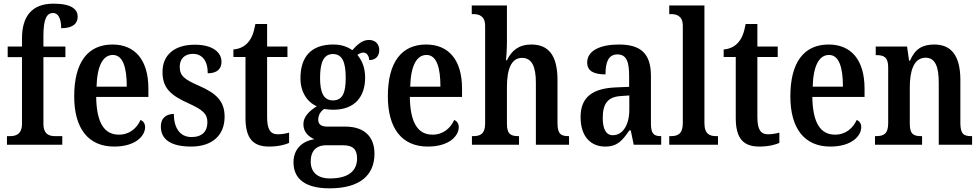

<svg xmlns="http://www.w3.org/2000/svg" viewBox="-20 -790 5349 1048"><path d="M18 0H320V-47H281C251 -47 217 -55 217 -115V-478H337V-536H217V-594C217 -679 232 -719 269 -719C305 -719 314 -673 314 -636C378 -636 404 -662 404 -699C404 -737 374 -770 272 -770C155 -770 100 -702 100 -580V-536H22V-478H100V-115C100 -55 64 -47 35 -47H18Z M603 10C721 10 772 -49 772 -96C772 -117 761 -130 747 -135C727 -91 688 -55 629 -55C550 -55 507 -118 505 -261H790V-306C790 -464 716 -547 594 -547C461 -547 385 -452 385 -264C385 -90 461 10 603 10ZM672 -317H507C510 -429 541 -490 596 -490C651 -490 672 -422 672 -317Z M1023 10C1139 10 1206 -52 1206 -153C1206 -241 1156 -282 1068 -321C987 -356 961 -376 961 -425C961 -469 988 -496 1033 -496C1083 -496 1114 -459 1114 -390C1165 -390 1189 -414 1189 -453C1189 -502 1144 -546 1043 -546C938 -546 867 -495 867 -397C867 -308 913 -269 1011 -225C1086 -191 1112 -169 1112 -123C1112 -74 1085 -42 1025 -42C963 -42 929 -91 929 -168C895 -168 858 -152 858 -99C858 -31 910 10 1023 10Z M1449 10C1500 10 1539 -1 1558 -10V-66C1539 -61 1519 -57 1496 -57C1455 -57 1438 -85 1438 -151V-479H1549V-536H1438V-659H1374C1365 -609 1353 -581 1335 -560C1318 -539 1291 -523 1254 -520V-479H1320V-146C1320 -30 1365 10 1449 10Z M1779 238C1945 238 2024 166 2024 49C2024 -37 1976 -99 1864 -99H1766C1735 -99 1717 -110 1717 -137C1717 -164 1733 -185 1749 -195C1760 -193 1786 -191 1799 -191C1918 -191 1973 -264 1973 -366C1973 -424 1954 -462 1931 -490C1940 -497 1951 -503 1964 -503C1980 -503 1995 -486 1995 -462C2035 -462 2050 -488 2050 -517C2050 -547 2031 -572 1994 -572C1953 -572 1925 -540 1903 -516C1877 -535 1843 -547 1799 -547C1677 -547 1620 -479 1620 -362C1620 -289 1656 -233 1709 -210C1667 -183 1636 -153 1636 -112C1636 -67 1667 -43 1696 -30C1631 -20 1582 22 1582 96C1582 187 1647 238 1779 238ZM1797 -242C1746 -242 1727 -286 1727 -364C1727 -446 1745 -495 1797 -495C1850 -495 1867 -448 1867 -365C1867 -285 1851 -242 1797 -242ZM1781 184C1711 184 1676 148 1676 92C1676 21 1720 3 1758 3H1854C1903 3 1929 23 1929 74C1929 139 1887 184 1781 184Z M2315 10C2433 10 2484 -49 2484 -96C2484 -117 2473 -130 2459 -135C2439 -91 2400 -55 2341 -55C2262 -55 2219 -118 2217 -261H2502V-306C2502 -464 2428 -547 2306 -547C2173 -547 2097 -452 2097 -264C2097 -90 2173 10 2315 10ZM2384 -317H2219C2222 -429 2253 -490 2308 -490C2363 -490 2384 -422 2384 -317Z M2556 0H2813V-47H2810C2772 -47 2747 -55 2747 -113V-315C2747 -406 2768 -474 2829 -474C2885 -474 2905 -424 2905 -338V0H3086V-47H3084C3044 -47 3023 -56 3023 -118V-353C3023 -488 2974 -547 2880 -547C2811 -547 2772 -513 2747 -461H2742C2743 -471 2747 -520 2747 -560V-760H2555V-713H2564C2592 -713 2628 -705 2628 -649V-117C2628 -56 2599 -47 2562 -47H2556Z M3283 10C3351 10 3377 -23 3415 -78H3423L3439 0H3589V-47H3586C3546 -47 3533 -63 3533 -118V-376C3533 -501 3474 -547 3358 -547C3259 -547 3185 -515 3185 -449C3185 -404 3218 -384 3285 -384C3285 -449 3300 -493 3350 -493C3403 -493 3414 -447 3414 -373V-316L3343 -313C3213 -308 3149 -259 3149 -151C3149 -41 3208 10 3283 10ZM3325 -52C3287 -52 3270 -87 3270 -146C3270 -222 3295 -262 3372 -266L3415 -269V-191C3415 -109 3380 -52 3325 -52Z M3633 0H3899V-47H3889C3854 -47 3825 -58 3825 -118V-760H3633V-713H3643C3671 -713 3707 -705 3707 -649V-118C3707 -58 3678 -47 3643 -47H3633Z M4125 10C4176 10 4215 -1 4234 -10V-66C4215 -61 4195 -57 4172 -57C4131 -57 4114 -85 4114 -151V-479H4225V-536H4114V-659H4050C4041 -609 4029 -581 4011 -560C3994 -539 3967 -523 3930 -520V-479H3996V-146C3996 -30 4041 10 4125 10Z M4512 10C4630 10 4681 -49 4681 -96C4681 -117 4670 -130 4656 -135C4636 -91 4597 -55 4538 -55C4459 -55 4416 -118 4414 -261H4699V-306C4699 -464 4625 -547 4503 -547C4370 -547 4294 -452 4294 -264C4294 -90 4370 10 4512 10ZM4581 -317H4416C4419 -429 4450 -490 4505 -490C4560 -490 4581 -422 4581 -317Z M4756 0H5013V-47H5008C4970 -47 4946 -55 4946 -113V-315C4946 -398 4966 -475 5032 -475C5086 -475 5104 -424 5104 -338V0H5286V-47H5282C5243 -47 5222 -56 5222 -118V-353C5222 -488 5171 -547 5080 -547C5016 -547 4976 -525 4947 -459H4942L4931 -536H4760V-489H4764C4802 -489 4828 -480 4828 -423V-117C4828 -56 4800 -47 4761 -47H4756Z"/></svg>

Font: Noto Serif Tamil Condensed SemiBold
Style: Regular
Weight: 600
Width: 3
Designer: Indian Type Foundry, Tom Grace, and the Monotype Design Team
Foundry: Monotype Imaging Inc.
Version: Version 2.004